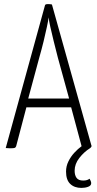

<svg xmlns="http://www.w3.org/2000/svg" viewBox="-20 -724 476 939"><path d="M378 195Q344 195 323.5 175.5Q303 156 303 115Q303 89 314.5 65.5Q326 42 343.5 23Q361 4 379 -9L328 -199H109L59 -9Q57 -3 52.5 -1Q48 1 36 1Q32 1 24.5 1Q17 1 8 0L200 -698Q201 -704 215 -704Q220 -704 225.5 -703.5Q231 -703 234 -702L426 -16Q429 -10 427 -6.5Q425 -3 420 1Q391 19 368 48.5Q345 78 345 111Q345 133 354.5 146Q364 159 387 159Q398 159 405.5 156.5Q413 154 418 150Q421 155 423.5 161Q426 167 426 172Q426 184 411 189.5Q396 195 378 195ZM118 -242H318L263 -442Q252 -484 242.5 -523Q233 -562 226 -593Q219 -624 218 -639Q216 -624 209.5 -593Q203 -562 193.5 -523Q184 -484 172 -442Z"/></svg>

Font: Yanone Kaffeesatz Light
Style: Regular
Weight: 300
Designer: Yanone (Cyrillic: Daniel Pouzeot, Huerta Tipografica, and Cyreal)
Foundry: Yanone
Version: Version 2.003